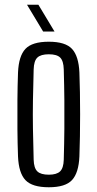

<svg xmlns="http://www.w3.org/2000/svg" viewBox="-20 -783 411 810"><path d="M186 7Q116 7 87.5 -23Q59 -53 56 -123Q54 -177 53.5 -238Q53 -299 53.5 -360.5Q54 -422 56 -477Q59 -547 87.5 -577Q116 -607 186 -607Q256 -607 284 -576.5Q312 -546 315 -477Q318 -396 318 -300.5Q318 -205 315 -123Q312 -54 284 -23.5Q256 7 186 7ZM186 -46Q219 -46 233.5 -60Q248 -74 249 -109Q251 -180 251.5 -240Q252 -300 251.5 -360Q251 -420 249 -490Q248 -526 234 -540Q220 -554 186 -554Q152 -554 137.5 -540Q123 -526 122 -490Q120 -420 119 -360Q118 -300 119 -240Q120 -180 122 -109Q123 -74 137.5 -60Q152 -46 186 -46ZM94 -763H142L210 -650H162Z"/></svg>

Font: Big Shoulders Display
Style: Regular
Weight: 400
Designer: Patric King
Foundry: XO Type Co
Version: Version 1.000; ttfautohint (v1.8.2)